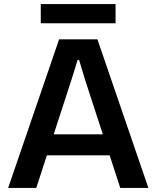

<svg xmlns="http://www.w3.org/2000/svg" viewBox="-20 -922 768 942"><path d="M20 0 270 -729H458L708 0H570L396 -535L368 -628H361L332 -535L158 0ZM199 -160 225 -263H503L529 -160ZM180 -808V-902H547V-808Z"/></svg>

Font: Mona Sans ExtraLight SemiBold
Style: Regular
Weight: 600
Version: Version 2.000